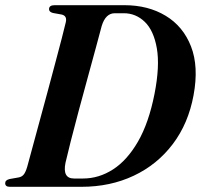

<svg xmlns="http://www.w3.org/2000/svg" viewBox="-22 -720 775 740"><path d="M-2 -14Q-2 -26 15 -30L49 -36Q61.5 -38 69 -46.8Q76.5 -55.5 83 -77.5Q90.5 -105 102.8 -150.5Q115 -196 130.2 -251.5Q145.5 -307 161 -365Q176.5 -423 190.8 -476.5Q205 -530 215.8 -571.2Q226.5 -612.5 231.5 -634Q237.5 -659 215.5 -664L182 -670Q167 -674 167 -684.5Q167 -700 188.5 -700H457.5Q549 -700 616.5 -659.2Q684 -618.5 714.2 -541Q744.5 -463.5 724 -353Q704 -244 644 -164.8Q584 -85.5 493.5 -42.8Q403 0 291.5 0H16Q-2 0 -2 -14ZM298 -32Q359 -32 413.5 -67Q468 -102 509.8 -174.2Q551.5 -246.5 573.5 -358Q594.5 -465 582.5 -533.8Q570.5 -602.5 536 -635.8Q501.5 -669 455 -669H420.5Q385 -669 370 -620Q362.5 -591.5 348.2 -538.8Q334 -486 316.2 -421.5Q298.5 -357 281.2 -292.5Q264 -228 250.5 -175Q237 -122 230.5 -93Q218 -32 263 -32Z"/></svg>

Font: Fraunces 72pt S000 SemiBold
Style: Italic
Weight: 600
Italic angle: -16°
Version: Version 1.000; ttfautohint (v1.8.3)